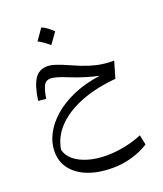

<svg xmlns="http://www.w3.org/2000/svg" viewBox="-182 -808 1087 1277"><g transform="rotate(-20 361.5 -169.5)"><path d="M78.1 -237.8Q92.3 -339.8 123.3 -387Q154.3 -434.1 212.9 -434.1Q237.3 -434.1 271 -423.3Q304.7 -412.6 361.3 -387.2Q424.8 -358.4 473.1 -343Q521.5 -327.6 562.5 -322Q603.5 -316.4 645 -316.4L610.8 -200.2Q470.2 -188 363 -146Q255.9 -104 190.4 -37.1Q125 29.8 110.4 117.7Q118.2 160.6 156.2 192.6Q194.3 224.6 253.4 241.9Q312.5 259.3 382.3 259.3Q445.8 259.3 513.4 245.6Q581.1 231.9 635.7 208.5L649.9 278.3Q594.2 314 527.3 332.5Q460.4 351.1 392.6 351.1Q295.4 351.1 221.4 323Q147.5 294.9 106.2 242.4Q64.9 189.9 64.9 116.7Q64.9 56.6 95.2 -3.2Q125.5 -63 183.8 -114.5Q242.2 -166 326.9 -203.1Q411.6 -240.2 520.5 -254.9Q486.3 -261.7 432.1 -277.6Q377.9 -293.5 324.7 -315.4Q277.3 -335 249.8 -342.5Q222.2 -350.1 205.1 -350.1Q173.8 -350.1 159.2 -325.2Q144.5 -300.3 132.8 -232.4ZM264.2 -689.9Q299.3 -676.8 342.8 -634.3Q329.1 -614.7 315.4 -595.7Q301.8 -576.7 287.1 -556.6Q253.4 -587.4 209.5 -611.3Q223.6 -631.3 237.1 -650.4Q250.5 -669.4 264.2 -689.9Z"/></g></svg>

Font: Pinar DS2-Regular
Style: Regular
Weight: 400
Designer: Amin Abedi
Version: Version 2.000